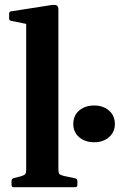

<svg xmlns="http://www.w3.org/2000/svg" viewBox="-20 -779 498 799"><path d="M89 0V-567H223V0ZM37 0Q28 0 28 -10V-26Q28 -36 38 -38L66 -45Q82 -50 85.5 -55Q89 -60 89 -75V-180H223V-76Q223 -60 226.5 -55.5Q230 -51 245 -47L293 -37Q302 -35 302 -25V-9Q302 0 292 0ZM89 -566V-715L107 -676L27 -692Q18 -693 18 -703V-722Q18 -732 28 -732L194 -758Q210 -760 216.5 -756Q223 -752 223 -739V-566ZM372 -187Q334 -187 309.5 -208Q285 -229 285 -263Q285 -298 309.5 -319Q334 -340 372 -340Q409 -340 433.5 -319Q458 -298 458 -263Q458 -229 433.5 -208Q409 -187 372 -187Z"/></svg>

Font: Hahmlet SemiBold
Style: Regular
Weight: 600
Version: Version 1.002